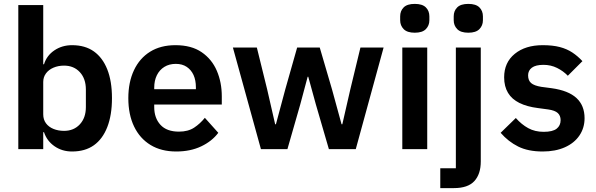

<svg xmlns="http://www.w3.org/2000/svg" viewBox="-20 -766 3061 986"><path d="M74 0V-740H202V-436H206Q220 -481 259.5 -507.5Q299 -534 350 -534Q417 -534 462 -502Q507 -470 531 -409.5Q555 -349 555 -262Q555 -175 531 -113.5Q507 -52 462 -20Q417 12 350 12Q299 12 260 -15Q221 -42 206 -87H202V0ZM309 -94Q359 -94 390 -127.5Q421 -161 421 -216V-306Q421 -362 390 -395.5Q359 -429 309 -429Q279 -429 254.5 -418.5Q230 -408 216 -389Q202 -370 202 -345V-179Q202 -152 216 -133Q230 -114 254.5 -104Q279 -94 309 -94Z M885 12Q808 12 753 -21.5Q698 -55 668.5 -116.5Q639 -178 639 -262Q639 -344 668 -405.5Q697 -467 751 -500.5Q805 -534 881 -534Q963 -534 1015.5 -498Q1068 -462 1093.5 -402.5Q1119 -343 1119 -271V-229H772V-216Q772 -160 804 -125Q836 -90 899 -90Q946 -90 977 -110.5Q1008 -131 1032 -161L1101 -84Q1069 -41 1013.5 -14.5Q958 12 885 12ZM883 -438Q849 -438 824 -422.5Q799 -407 785.5 -379.5Q772 -352 772 -316V-308H986V-317Q986 -354 974 -380.5Q962 -407 939 -422.5Q916 -438 883 -438Z M1320 0 1176 -522H1299L1352 -307L1393 -128H1397L1445 -307L1506 -522H1622L1685 -307L1734 -128H1738L1779 -307L1831 -522H1950L1807 0H1669L1602 -230L1563 -372H1560L1522 -230L1456 0Z M2110 -598Q2071 -598 2053 -616.5Q2035 -635 2035 -662V-682Q2035 -710 2053 -728Q2071 -746 2110 -746Q2149 -746 2167 -728Q2185 -710 2185 -682V-662Q2185 -635 2167 -616.5Q2149 -598 2110 -598ZM2046 0V-522H2174V0Z M2321 98V-522H2449V63Q2449 128 2416 164Q2383 200 2311 200H2241V98ZM2385 -598Q2346 -598 2328 -616.5Q2310 -635 2310 -662V-682Q2310 -710 2328 -728Q2346 -746 2385 -746Q2424 -746 2442 -728Q2460 -710 2460 -682V-662Q2460 -635 2442 -616.5Q2424 -598 2385 -598Z M2767 12Q2692 12 2641 -13.5Q2590 -39 2551 -84L2629 -160Q2658 -127 2692.5 -108Q2727 -89 2772 -89Q2818 -89 2838.5 -105Q2859 -121 2859 -149Q2859 -172 2844.5 -185.5Q2830 -199 2795 -204L2743 -211Q2687 -218 2648 -237Q2609 -256 2589 -289Q2569 -322 2569 -369Q2569 -445 2623.5 -489.5Q2678 -534 2767 -534Q2818 -534 2854.5 -524.5Q2891 -515 2919 -496.5Q2947 -478 2971 -452L2896 -377Q2873 -401 2841 -417Q2809 -433 2771 -433Q2731 -433 2711.5 -418.5Q2692 -404 2692 -379Q2692 -353 2707.5 -339.5Q2723 -326 2760 -320L2813 -313Q2899 -301 2940.5 -262.5Q2982 -224 2982 -159Q2982 -109 2955.5 -70Q2929 -31 2880.5 -9.5Q2832 12 2767 12Z"/></svg>

Font: IBM Plex Sans SemiBold
Style: Regular
Weight: 600
Designer: Mike Abbink, Paul van der Laan, Pieter van Rosmalen
Foundry: Bold Monday
Version: Version 3.201